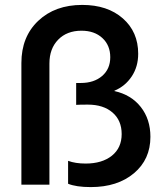

<svg xmlns="http://www.w3.org/2000/svg" viewBox="-20 -759 677 789"><path d="M67.9 0V-500Q67.9 -607.9 137 -673.3Q206.1 -738.8 317.9 -738.8Q421.9 -738.8 484.9 -683.3Q547.9 -627.9 547.9 -538.1Q547.9 -484.9 521.2 -444.8Q494.6 -404.8 450.2 -386.2V-384.8Q519 -369.6 558.6 -319.3Q598.1 -269 598.1 -196.8Q598.1 -104 530.5 -47.1Q462.9 9.8 353 9.8Q293 9.8 259.8 -3.9V-98.1Q289.6 -86.9 332 -86.9Q399.4 -86.9 439.7 -119.1Q480 -151.4 480 -208Q480 -264.2 442.4 -296.6Q404.8 -329.1 340.8 -329.1Q307.1 -329.1 293 -328.1V-418H312Q366.2 -418 399.7 -446.8Q433.1 -475.6 433.1 -523.9Q433.1 -572.8 400.6 -602.8Q368.2 -632.8 314.9 -632.8Q254.9 -632.8 219 -595.9Q183.1 -559.1 183.1 -498V0Z"/></svg>

Font: BDO Grotesk Medium
Style: Regular
Weight: 500
Designer: Deni Anggara
Foundry: Lokal Container
Version: Version 2.000